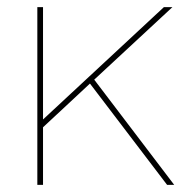

<svg xmlns="http://www.w3.org/2000/svg" viewBox="-20 -520 522 540"><path d="M450 0 233 -285 101 -162V0H85V-500H101V-184L441 -500H465L245 -296L470 0Z"/></svg>

Font: Elaine Sans Thin
Style: Regular
Weight: 250
Designer: Wei Huang
Foundry: Wei Huang
Version: Version 2.001;December 24, 2019;FontCreator 12.0.0.2547 64-b